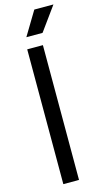

<svg xmlns="http://www.w3.org/2000/svg" viewBox="-147 -1032 580 1076"><g transform="rotate(-15 142.5 -493.5)"><path d="M78 0H169V-782H78ZM91 -849H185L285 -987H174Z"/></g></svg>

Font: Hibana 45 SubMedium
Style: Regular
Weight: 500
Width: 6
Designer: pygmalion
Foundry: ybstudio
Version: Version 2021.007;FEAKit 1.0